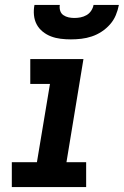

<svg xmlns="http://www.w3.org/2000/svg" viewBox="-20 -760 503 780"><path d="M28 0V-101H130L183 -419H103V-520H319L250 -101H330V0ZM268 -600Q247 -600 226.5 -602.5Q206 -605 187.5 -612Q169 -619 153.5 -631.5Q138 -644 129 -661Q120 -678 118 -698.5Q116 -719 120 -740H223Q221 -728 224.5 -716.5Q228 -705 237.5 -698.5Q247 -692 258.5 -689.5Q270 -687 282 -687Q295 -687 307.5 -689.5Q320 -692 331.5 -698.5Q343 -705 350.5 -716.5Q358 -728 360 -740H463Q459 -719 450.5 -698.5Q442 -678 427 -661Q412 -644 393 -631.5Q374 -619 353 -612Q332 -605 310.5 -602.5Q289 -600 268 -600Z"/></svg>

Font: Iosevka Etoile Oblique
Style: Bold
Weight: 700
Italic angle: -9°
Designer: Belleve Invis
Foundry: Belleve Invis
Version: Version 15.5.2; ttfautohint (v1.8.4)